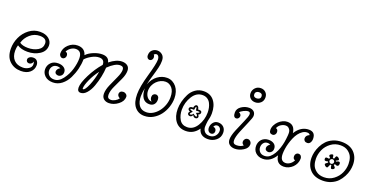

<svg xmlns="http://www.w3.org/2000/svg" viewBox="-28 -1482 4305 2223"><g transform="rotate(20 2124.0 -370.5)"><path d="M333 -144Q331 -128 317.5 -116Q304 -104 287 -104Q272 -104 261.5 -113.5Q251 -123 251 -140Q251 -158 269 -171Q287 -184 315 -184Q345 -184 362 -164Q379 -144 379 -114Q379 -60 338.5 -24.5Q298 11 228 11Q144 11 88 -42Q32 -95 32 -195Q32 -266 62.5 -333.5Q93 -401 152.5 -446.5Q212 -492 285 -492Q356 -492 395.5 -458.5Q435 -425 435 -377Q435 -306 371 -265Q307 -224 223 -224Q146 -224 97 -257Q87 -227 87 -188Q87 -116 126 -75Q165 -34 236 -34Q273 -34 306.5 -54.5Q340 -75 340 -110Q340 -130 333 -144ZM111 -294Q148 -268 214 -268Q282 -268 333.5 -297.5Q385 -327 385 -382Q385 -447 299 -447Q232 -447 180 -402Q128 -357 111 -294Z M611 -185Q575 -185 555 -162.5Q535 -140 535 -108Q535 -76 558 -52Q581 -28 623 -28Q681 -28 727.5 -89.5Q774 -151 795 -224Q816 -297 816 -356Q816 -447 743 -447Q713 -447 684.5 -428.5Q656 -410 639 -378Q669 -370 669 -336Q669 -319 657.5 -306Q646 -293 630 -293Q613 -293 601 -306.5Q589 -320 589 -338Q589 -401 637.5 -446.5Q686 -492 749 -492Q837 -492 859 -413Q890 -447 946 -470Q1002 -493 1051 -493Q1132 -493 1144 -427Q1226 -493 1296 -493Q1337 -493 1363 -473Q1389 -453 1389 -412Q1389 -364 1361 -304Q1333 -244 1305 -184.5Q1277 -125 1277 -78Q1277 -31 1321 -31Q1346 -31 1373.5 -46.5Q1401 -62 1415 -83Q1382 -100 1382 -128Q1382 -145 1394.5 -156.5Q1407 -168 1430 -168Q1449 -168 1464 -155Q1479 -142 1479 -124Q1479 -70 1425 -29Q1371 12 1312 12Q1273 12 1248 -9.5Q1223 -31 1223 -73Q1223 -121 1250.5 -184Q1278 -247 1305.5 -306Q1333 -365 1333 -404Q1333 -445 1289 -445Q1228 -445 1144 -363Q1142 -310 1129 -248Q1116 -186 1094.5 -126.5Q1073 -67 1038.5 -27.5Q1004 12 964 12Q923 12 923 -40Q923 -94 974.5 -197Q1026 -300 1096 -380Q1096 -447 1031 -447Q988 -447 940 -420.5Q892 -394 865 -363Q865 -307 850 -245.5Q835 -184 806.5 -125.5Q778 -67 729.5 -29Q681 9 621 9Q558 9 522 -25Q486 -59 486 -106Q486 -153 518.5 -187Q551 -221 608 -221Q651 -221 679 -201Q707 -181 707 -146Q707 -119 690 -103Q673 -87 652 -87Q636 -87 623 -96.5Q610 -106 610 -122Q610 -140 622 -154.5Q634 -169 649 -175Q630 -185 611 -185ZM972 -47Q972 -37 978 -37Q1002 -37 1036 -118Q1070 -199 1085 -291Q1036 -227 1004 -155.5Q972 -84 972 -47Z M1548 -662Q1548 -707 1575 -730Q1602 -753 1637 -753Q1670 -753 1697.5 -729.5Q1725 -706 1725 -659Q1725 -637 1722.5 -616.5Q1720 -596 1714.5 -572.5Q1709 -549 1701.5 -522Q1694 -495 1684 -461Q1674 -429 1666 -399Q1658 -369 1652 -341Q1681 -416 1734 -455Q1787 -494 1850 -494Q1886 -494 1915.5 -478.5Q1945 -463 1966 -437Q1987 -411 1998 -375.5Q2009 -340 2009 -300Q2009 -245 1990.5 -189.5Q1972 -134 1938 -89.5Q1904 -45 1855.5 -17Q1807 11 1747 11Q1675 11 1630.5 -42Q1586 -95 1586 -198Q1586 -290 1631 -446Q1676 -602 1676 -655Q1676 -678 1666 -693.5Q1656 -709 1640 -709Q1626 -709 1610 -695Q1623 -682 1623 -662Q1623 -644 1612 -631.5Q1601 -619 1585 -619Q1569 -619 1558.5 -631.5Q1548 -644 1548 -662ZM1774 -173Q1751 -193 1751 -224Q1751 -245 1763.5 -257Q1776 -269 1792 -269Q1810 -269 1822 -256Q1834 -243 1834 -218Q1834 -181 1814 -158.5Q1794 -136 1756 -136Q1702 -136 1674.5 -177.5Q1647 -219 1647 -292Q1635 -238 1635 -191Q1635 -122 1664.5 -79.5Q1694 -37 1755 -37Q1797 -37 1834.5 -59Q1872 -81 1900.5 -117Q1929 -153 1945.5 -199.5Q1962 -246 1962 -295Q1962 -370 1928.5 -408Q1895 -446 1849 -446Q1819 -446 1791 -433Q1763 -420 1740.5 -397.5Q1718 -375 1704.5 -344.5Q1691 -314 1691 -278Q1691 -260 1696.5 -241.5Q1702 -223 1712.5 -208Q1723 -193 1738.5 -183.5Q1754 -174 1774 -173Z M2280 -193Q2269 -167 2246 -167Q2234 -167 2225.5 -174.5Q2217 -182 2217 -193Q2217 -205 2230 -217Q2204 -228 2204 -246Q2204 -257 2213.5 -265Q2223 -273 2239 -273Q2246 -273 2250 -272Q2252 -291 2261 -302Q2270 -313 2280 -313Q2291 -313 2300 -302Q2309 -291 2310 -272Q2313 -273 2322 -273Q2357 -273 2357 -249Q2357 -228 2331 -217Q2344 -205 2344 -193Q2344 -182 2335.5 -174.5Q2327 -167 2315 -167Q2291 -167 2280 -193ZM2279 -210Q2283 -203 2296 -195Q2309 -187 2315 -187Q2324 -187 2324 -193Q2324 -210 2299 -226Q2337 -241 2337 -246Q2337 -253 2322 -253L2291 -252Q2288 -293 2280 -293Q2273 -293 2268 -252Q2263 -252 2258 -252.5Q2253 -253 2249 -253Q2224 -253 2224 -246Q2224 -241 2262 -226Q2237 -204 2237 -193Q2237 -187 2246 -187Q2256 -187 2266 -194.5Q2276 -202 2279 -210ZM2259 11Q2176 11 2131 -47Q2086 -105 2086 -199Q2086 -242 2098 -290Q2110 -338 2134 -385.5Q2158 -433 2202 -463.5Q2246 -494 2303 -494Q2386 -494 2431 -436Q2476 -378 2476 -284Q2476 -238 2461 -185Q2456 -151 2454.5 -116.5Q2453 -82 2473.5 -56Q2494 -30 2536 -30Q2579 -30 2604.5 -58Q2630 -86 2630 -123Q2630 -146 2616.5 -160Q2603 -174 2585 -174Q2556 -174 2544 -144Q2561 -144 2572.5 -132Q2584 -120 2584 -103Q2584 -83 2573 -72Q2562 -61 2547 -61Q2527 -61 2513 -76Q2499 -91 2499 -119Q2499 -154 2522 -182.5Q2545 -211 2583 -211Q2623 -211 2649.5 -186Q2676 -161 2676 -116Q2676 -60 2633 -24Q2590 12 2532 12Q2433 12 2413 -74Q2354 11 2259 11ZM2259 -36Q2334 -36 2380.5 -111.5Q2427 -187 2427 -276Q2427 -306 2421 -334.5Q2415 -363 2401.5 -389Q2388 -415 2363 -431Q2338 -447 2304 -447Q2228 -447 2181 -371.5Q2134 -296 2134 -207Q2134 -139 2164 -87.5Q2194 -36 2259 -36Z M2911 -753Q2948 -753 2972 -729Q2996 -705 2996 -668Q2996 -626 2968 -601Q2940 -576 2902 -576Q2864 -576 2840 -599Q2816 -622 2816 -659Q2816 -696 2842.5 -724.5Q2869 -753 2911 -753ZM2907 -702Q2888 -702 2874.5 -691.5Q2861 -681 2861 -661Q2861 -625 2902 -625Q2921 -625 2935 -635Q2949 -645 2949 -665Q2949 -702 2907 -702ZM2950 -62Q2924 -74 2924 -101Q2924 -120 2937 -134Q2950 -148 2970 -148Q2989 -148 3003 -133Q3017 -118 3017 -98Q3017 -52 2966 -21Q2915 10 2863 10Q2823 10 2796.5 -11Q2770 -32 2770 -73Q2770 -118 2800 -191.5Q2830 -265 2860 -331.5Q2890 -398 2890 -425Q2890 -451 2864 -451Q2842 -451 2809.5 -435Q2777 -419 2767 -403Q2779 -399 2787.5 -389Q2796 -379 2796 -366Q2796 -350 2785 -338Q2774 -326 2759 -326Q2722 -326 2722 -386Q2722 -433 2766.5 -463Q2811 -493 2862 -493Q2896 -493 2918 -475Q2940 -457 2940 -422Q2940 -399 2910.5 -333Q2881 -267 2852 -194.5Q2823 -122 2823 -81Q2823 -35 2866 -35Q2920 -35 2950 -62Z M3203 -184Q3170 -184 3152 -162Q3134 -140 3134 -109Q3134 -77 3155 -53.5Q3176 -30 3214 -30Q3253 -30 3279.5 -52.5Q3306 -75 3326 -108.5Q3346 -142 3359.5 -183Q3373 -224 3379.5 -260.5Q3386 -297 3390 -345Q3394 -393 3382.5 -411.5Q3371 -430 3359 -437.5Q3347 -445 3329 -445Q3302 -445 3273.5 -428Q3245 -411 3231 -378Q3259 -371 3259 -336Q3259 -318 3247.5 -305Q3236 -292 3220 -292Q3177 -292 3177 -338Q3177 -368 3191 -395.5Q3205 -423 3227 -444.5Q3249 -466 3277 -479Q3305 -492 3332 -492Q3424 -492 3435 -390Q3499 -492 3598 -492Q3678 -492 3678 -407Q3678 -380 3665 -360Q3652 -340 3628 -340Q3607 -340 3595 -352Q3583 -364 3583 -381Q3583 -417 3625 -435Q3621 -446 3611.5 -450Q3602 -454 3588 -454Q3561 -454 3534.5 -436.5Q3508 -419 3487.5 -391.5Q3467 -364 3452 -329Q3437 -294 3426.5 -257.5Q3416 -221 3411 -186.5Q3406 -152 3406 -125Q3406 -36 3472 -36Q3500 -36 3526 -54Q3552 -72 3567 -103Q3539 -110 3539 -145Q3539 -163 3550.5 -176Q3562 -189 3578 -189Q3599 -189 3610 -175.5Q3621 -162 3621 -143Q3621 -112 3608.5 -84Q3596 -56 3574.5 -35Q3553 -14 3525 -1.5Q3497 11 3466 11Q3374 11 3362 -90Q3300 9 3208 9Q3178 9 3155.5 -0.5Q3133 -10 3117 -25.5Q3101 -41 3093 -62Q3085 -83 3085 -107Q3085 -130 3093 -151Q3101 -172 3115.5 -187.5Q3130 -203 3151.5 -212.5Q3173 -222 3200 -222Q3242 -222 3268 -202Q3294 -182 3294 -146Q3294 -119 3277.5 -103Q3261 -87 3241 -87Q3225 -87 3212.5 -96.5Q3200 -106 3200 -123Q3200 -140 3211 -154.5Q3222 -169 3235 -175Q3218 -184 3203 -184Z M3946 9Q3844 9 3789.5 -48.5Q3735 -106 3735 -198Q3735 -231 3743.5 -268Q3752 -305 3772 -345Q3792 -385 3822 -416.5Q3852 -448 3899 -468.5Q3946 -489 4003 -489Q4105 -489 4160 -431.5Q4215 -374 4215 -282Q4215 -249 4206.5 -211.5Q4198 -174 4177 -134.5Q4156 -95 4126.5 -63.5Q4097 -32 4050 -11.5Q4003 9 3946 9ZM3946 -33Q4013 -33 4064 -71.5Q4115 -110 4139 -164Q4163 -218 4163 -274Q4163 -317 4150 -353.5Q4137 -390 4100 -418.5Q4063 -447 4005 -447Q3938 -447 3886.5 -408.5Q3835 -370 3811 -316Q3787 -262 3787 -206Q3787 -163 3800 -126.5Q3813 -90 3850.5 -61.5Q3888 -33 3946 -33ZM3940 -266Q3920 -284 3920 -292Q3920 -301 3932 -308.5Q3944 -316 3955 -316Q3960 -316 3963 -309.5Q3966 -303 3967 -291Q3968 -279 3968 -278Q3977 -278 3985 -276Q3986 -277 3989.5 -289Q3993 -301 3997 -306.5Q4001 -312 4006 -312Q4018 -312 4030 -302Q4042 -292 4042 -281Q4042 -275 4011 -261Q4016 -256 4017 -251Q4041 -263 4047 -263Q4066 -263 4066 -241Q4066 -210 4041 -210Q4038 -210 4016 -219Q4015 -216 4006 -207Q4029 -184 4029 -176Q4029 -166 4018.5 -159.5Q4008 -153 3996 -153Q3985 -153 3980 -196Q3973 -194 3966 -196Q3965 -195 3960 -180.5Q3955 -166 3950 -159Q3945 -152 3940 -152Q3929 -152 3917 -162Q3905 -172 3905 -183Q3905 -187 3936 -210Q3932 -214 3928 -222Q3923 -217 3900 -217Q3884 -217 3884 -239Q3884 -258 3901 -258Q3924 -258 3929 -254Q3933 -262 3940 -266ZM3951 -255Q3943 -247 3943 -236Q3943 -225 3951.5 -216.5Q3960 -208 3971 -208Q3982 -208 3990.5 -216.5Q3999 -225 3999 -236Q3999 -247 3990.5 -255.5Q3982 -264 3971 -264Q3960 -264 3951 -255Z"/></g></svg>

Font: Bonbon
Style: Regular
Weight: 400
Designer: Ksenia Erulevich
Foundry: Cyreal (www.cyreal.org)
Version: Version 1.001